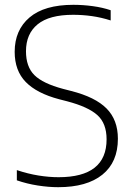

<svg xmlns="http://www.w3.org/2000/svg" viewBox="-20 -769 551 798"><path d="M222 9Q182 9 137 2Q92 -5 50 -19.5V-62Q96.5 -46.5 140.2 -39.5Q184 -32.5 223.5 -32.5Q423 -32.5 423 -190Q423 -256 384.8 -290.5Q346.5 -325 259 -348L226 -356.5Q133 -381 87 -428.2Q41 -475.5 41 -553.5Q41 -644 102.8 -696.5Q164.5 -749 285 -749Q324.5 -749 365.2 -743.5Q406 -738 440 -726.5V-684Q401 -696.5 362.2 -702Q323.5 -707.5 284 -707.5Q185 -707.5 136.5 -668Q88 -628.5 88 -556Q88 -491.5 123 -456.8Q158 -422 242.5 -399.5L275.5 -391Q376 -365.5 423 -318Q470 -270.5 470 -192.5Q470 -95 405.5 -43Q341 9 222 9Z"/></svg>

Font: Encode Sans XLt
Style: Regular
Weight: 200
Designer: Multiple Designers
Foundry: Impallari Type
Version: Version 3.002; ttfautohint (v1.8.3) -l 8 -r 50 -G 200 -x 14 